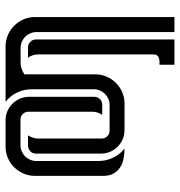

<svg xmlns="http://www.w3.org/2000/svg" viewBox="2 -482 665 710"><g transform="rotate(-90 335.0 -127.5)"><path d="M570.8 184.6V-326.7Q570.8 -338.4 566.2 -348.9Q561.5 -359.4 553.7 -367.2Q545.9 -375 535.4 -379.6Q524.9 -384.3 513.2 -384.3H458Q446.3 -384.3 435.1 -380.6Q423.8 -377 414.1 -369.6Q414.6 -367.2 414.6 -365Q414.6 -362.8 414.6 -360.4V-108.4Q414.6 -85.9 406 -66.2Q397.5 -46.4 382.8 -31.7Q368.2 -17.1 348.4 -8.5Q328.6 0 306.2 0H208.5Q190.4 0 174.6 -6.8Q158.7 -13.7 147 -25.4Q135.3 -37.1 128.4 -53Q121.6 -68.8 121.6 -86.9V-328.1Q121.6 -340.3 130.4 -348.6Q139.2 -356.9 150.9 -356.9H189Q183.6 -348.6 180.4 -338.9Q177.2 -329.1 177.2 -319.3V-84Q177.2 -72.3 185.8 -63.7Q194.3 -55.2 206.1 -55.2H301.3Q313.5 -55.2 324 -59.8Q334.5 -64.5 342.3 -72.3Q350.1 -80.1 354.7 -90.6Q359.4 -101.1 359.4 -113.3V-344.2Q359.4 -372.1 347.2 -397.5Q335 -422.9 313 -439.9H517.6Q540 -439.9 559.8 -431.4Q579.6 -422.9 594.5 -408Q609.4 -393.1 617.9 -373.3Q626.5 -353.5 626.5 -331.1V184.6ZM276.4 -355.5Q276.4 -367.2 268.1 -376Q259.8 -384.8 247.6 -384.8H151.9Q140.1 -384.8 129.6 -380.1Q119.1 -375.5 111.3 -367.7Q103.5 -359.9 98.9 -349.1Q94.2 -338.4 94.2 -326.7V-95.7Q94.2 -67.9 106.2 -42.5Q118.2 -17.1 140.1 0Q120.6 0 102.3 -3.7Q84 -7.3 70.1 -16.6Q56.2 -25.9 47.6 -41Q39.1 -56.2 39.1 -79.6V-331.1Q39.1 -353.5 47.6 -373.3Q56.2 -393.1 70.8 -408Q85.4 -422.9 105.2 -431.4Q125 -439.9 147.5 -439.9H245.1Q262.7 -439.9 278.6 -433.1Q294.4 -426.3 306.2 -414.3Q317.9 -402.3 324.7 -386.5Q331.5 -370.6 331.5 -353V-111.8Q331.5 -100.1 323.2 -91.3Q314.9 -82.5 302.7 -82.5H264.6Q276.4 -99.1 276.4 -120.6ZM488.3 -319.3Q488.3 -340.3 476.1 -356.9H514.6Q526.4 -356.9 534.9 -348.4Q543.5 -339.8 543.5 -328.1V184.6H450.2V129.4Q456.5 129.4 463.1 129.2Q469.7 128.9 475.3 127Q481 125 484.6 120.6Q488.3 116.2 488.3 107.4Z"/></g></svg>

Font: Isar CAT
Style: Regular
Weight: 400
Designer: Digitized by Peter Wiegel
Foundry: CAT-Fonts, Peter Wiegel
Version: Version 1.000; ttfautohint (v1.3)